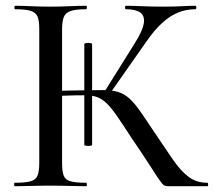

<svg xmlns="http://www.w3.org/2000/svg" viewBox="-20 -645 742 665"><path d="M563 0Q554 0 548.5 -3Q543 -6 532.5 -21Q522 -36 500 -70.5Q478 -105 435 -168Q406 -213 386 -242Q366 -271 350 -286.5Q334 -302 317 -308.5Q300 -315 274 -315Q241 -315 214.5 -314Q188 -313 161 -312L160 -330Q195 -331 229 -331.5Q263 -332 291.5 -332.5Q320 -333 338 -333Q368 -333 389 -326.5Q410 -320 427.5 -304.5Q445 -289 465 -260.5Q485 -232 514 -188Q551 -133 578 -93.5Q605 -54 632.5 -33Q660 -12 698 -12Q701 -12 701 -6Q701 0 698 0ZM31 0Q29 0 29 -6Q29 -12 31 -12Q67 -12 85.5 -17Q104 -22 110 -37Q116 -52 116 -81V-544Q116 -573 110 -587.5Q104 -602 86 -607.5Q68 -613 32 -613Q30 -613 30 -619Q30 -625 32 -625Q57 -625 87.5 -623.5Q118 -622 152 -622Q190 -622 222 -623.5Q254 -625 278 -625Q281 -625 281 -619Q281 -613 278 -613Q243 -613 225 -607Q207 -601 201 -586Q195 -571 195 -542V-81Q195 -52 200.5 -37Q206 -22 224.5 -17Q243 -12 278 -12Q281 -12 281 -6Q281 0 278 0Q253 0 221.5 -1Q190 -2 152 -2Q118 -2 87 -1Q56 0 31 0ZM272 -143V-492Q272 -495 279 -496Q286 -497 292.5 -496Q299 -495 299 -492V-143Q299 -141 292.5 -140Q286 -139 279 -140Q272 -141 272 -143ZM358 -317 341 -326 446 -494Q474 -538 478 -564Q482 -590 466 -601.5Q450 -613 416 -613Q413 -613 413 -619Q413 -625 416 -625Q439 -625 472.5 -623.5Q506 -622 546 -622Q587 -622 611 -623.5Q635 -625 657 -625Q660 -625 660 -619Q660 -613 657 -613Q624 -613 595.5 -601Q567 -589 540.5 -564.5Q514 -540 487 -501Z"/></svg>

Font: Cormorant Medium
Style: Regular
Weight: 500
Designer: Christian Thalmann (Catharsis Fonts)
Foundry: Catharsis Fonts
Version: Version 4.000